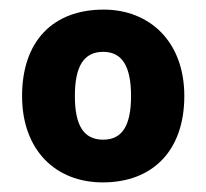

<svg xmlns="http://www.w3.org/2000/svg" viewBox="-20 -742 430 400"><path d="M364 -542C364 -656 291 -722 196 -722C91 -722 26 -657 26 -542C26 -429 96 -362 194 -362C298 -362 364 -428 364 -542ZM136 -542C136 -603 154 -634 195 -634C235 -634 253 -603 253 -542C253 -481 235 -451 195 -451C154 -451 136 -481 136 -542Z"/></svg>

Font: Noto Sans Arabic ExtBd
Style: Regular
Weight: 800
Designer: Monotype Design Team, Nadine Chahine, Nizar Qandah and Khaled Hosny
Foundry: Monotype Imaging Inc.
Version: Version 2.012